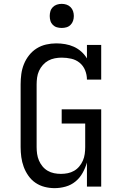

<svg xmlns="http://www.w3.org/2000/svg" viewBox="-20 -968 640 996"><path d="M263 8Q237 8 211.5 1.5Q186 -5 164.5 -19.5Q143 -34 127.5 -56Q112 -78 103 -102.5Q94 -127 90.5 -153Q87 -179 87 -205V-530Q87 -557 90.5 -583.5Q94 -610 104 -635Q114 -660 131 -681.5Q148 -703 170.5 -717Q193 -731 219 -737Q245 -743 272 -743Q295 -743 318.5 -739Q342 -735 363 -725.5Q384 -716 401.5 -700.5Q419 -685 431 -665V-735H505V-555H431Q431 -580 421.5 -603.5Q412 -627 393 -642.5Q374 -658 349.5 -663.5Q325 -669 300 -669Q282 -669 264 -665.5Q246 -662 230.5 -653.5Q215 -645 202.5 -631Q190 -617 182.5 -600.5Q175 -584 172.5 -566Q170 -548 170 -530V-205Q170 -187 172.5 -169.5Q175 -152 182 -135.5Q189 -119 200.5 -105Q212 -91 227.5 -82Q243 -73 260.5 -69.5Q278 -66 296 -66Q314 -66 331.5 -69.5Q349 -73 364.5 -82Q380 -91 391.5 -105Q403 -119 410 -135Q417 -151 419.5 -169Q422 -187 422 -205V-327H300V-401H505V0H431V-125Q423 -97 408.5 -71Q394 -45 371.5 -26.5Q349 -8 320.5 0Q292 8 263 8ZM300 -823Q287 -823 275 -826.5Q263 -830 254 -839Q245 -848 241.5 -860Q238 -872 238 -885Q238 -898 241.5 -910Q245 -922 254 -931Q263 -940 275 -944Q287 -948 300 -948Q313 -948 325 -944Q337 -940 346 -931Q355 -922 359 -910Q363 -898 363 -885Q363 -872 359 -860Q355 -848 346 -839Q337 -830 325 -826.5Q313 -823 300 -823Z"/></svg>

Font: Iosevka HT Extended
Style: Regular
Weight: 400
Width: 7
Monospace: yes
Designer: Belleve Invis
Foundry: Belleve Invis
Version: Version 32.3.0; ttfautohint (v1.8.4)